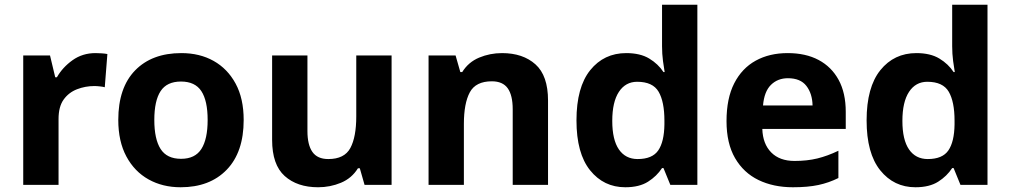

<svg xmlns="http://www.w3.org/2000/svg" viewBox="-20 -780 4264 810"><path d="M383 -556Q394 -556 409 -555Q424 -554 433 -552L422 -412Q415 -414 401.5 -415.5Q388 -417 378 -417Q340 -417 305 -403.5Q270 -390 248.5 -360Q227 -330 227 -278V0H78V-546H191L213 -454H220Q244 -496 286 -526Q328 -556 383 -556Z M1008 -273.7Q1008 -138 936.5 -64Q865 10 742 10Q666.1 10 606.8 -23.1Q547.4 -56.2 513.2 -119.8Q479 -183.4 479 -274Q479 -410 550 -483Q621 -556 745 -556Q822.4 -556 881.2 -523Q940 -490 974 -427.3Q1008 -364.5 1008 -273.7ZM631 -274Q631 -193 657.5 -151.5Q684 -110 743.9 -110Q803 -110 829.5 -151.5Q856 -193 856 -274Q856 -355 829.5 -395.5Q803 -436 743.5 -436Q684 -436 657.5 -395.5Q631 -355 631 -274Z M1632 -546V0H1518L1498 -70H1490Q1464 -28 1418.5 -9Q1373 10 1322 10Q1234 10 1181 -37.5Q1128 -85 1128 -190V-546H1277V-227Q1277 -169 1298 -139Q1319 -109 1365 -109Q1433 -109 1458 -155.5Q1483 -202 1483 -289V-546Z M2098 -556Q2186 -556 2239 -508.5Q2292 -461 2292 -356V0H2143V-319Q2143 -378 2122 -407.5Q2101 -437 2055 -437Q1987 -437 1962 -390.5Q1937 -344 1937 -257V0H1788V-546H1902L1922 -476H1930Q1956 -518 2001.5 -537Q2047 -556 2098 -556Z M2618 10Q2527 10 2469.5 -61.5Q2412 -133 2412 -272Q2412 -412 2470 -484Q2528 -556 2622 -556Q2681 -556 2719 -533Q2757 -510 2779 -476H2784Q2781 -492 2777 -522.5Q2773 -553 2773 -585V-760H2922V0H2808L2779 -71H2773Q2751 -37 2714 -13.5Q2677 10 2618 10ZM2670 -109Q2732 -109 2757 -145.5Q2782 -182 2783 -255V-271Q2783 -351 2758.5 -393Q2734 -435 2668 -435Q2619 -435 2591 -392.5Q2563 -350 2563 -270Q2563 -190 2591 -149.5Q2619 -109 2670 -109Z M3303 -556Q3379 -556 3433.5 -527Q3488 -498 3518 -443Q3548 -388 3548 -308V-236H3196Q3198 -173 3233.5 -137Q3269 -101 3332 -101Q3385 -101 3428 -111.5Q3471 -122 3517 -144V-29Q3477 -9 3432.5 0.5Q3388 10 3325 10Q3243 10 3180 -20.5Q3117 -51 3081 -113Q3045 -175 3045 -269Q3045 -365 3077.5 -428.5Q3110 -492 3168 -524Q3226 -556 3303 -556ZM3304 -450Q3261 -450 3232.5 -422Q3204 -394 3199 -335H3408Q3407 -385 3382 -417.5Q3357 -450 3304 -450Z M3842 10Q3751 10 3693.5 -61.5Q3636 -133 3636 -272Q3636 -412 3694 -484Q3752 -556 3846 -556Q3905 -556 3943 -533Q3981 -510 4003 -476H4008Q4005 -492 4001 -522.5Q3997 -553 3997 -585V-760H4146V0H4032L4003 -71H3997Q3975 -37 3938 -13.5Q3901 10 3842 10ZM3894 -109Q3956 -109 3981 -145.5Q4006 -182 4007 -255V-271Q4007 -351 3982.5 -393Q3958 -435 3892 -435Q3843 -435 3815 -392.5Q3787 -350 3787 -270Q3787 -190 3815 -149.5Q3843 -109 3894 -109Z"/></svg>

Font: Noto Sans Sundanese
Style: Regular
Weight: 400
Designer: Monotype Design Team (Regular), Sérgio L. Martins (other weights)
Foundry: Monotype Imaging Inc.
Version: Version 2.003